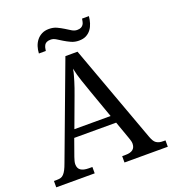

<svg xmlns="http://www.w3.org/2000/svg" viewBox="-151 -967 972 1082"><g transform="rotate(-20 334.5 -426.5)"><path d="M190.4 -227.1 154.3 -126Q150.4 -115.2 147.7 -104.2Q145 -93.3 145 -85.4Q145 -60.5 161.4 -49.3Q177.7 -38.1 209.5 -38.1H230.5V0H0V-38.1H17.1Q31.2 -38.1 41 -41Q50.8 -43.9 59.1 -52.7Q67.4 -61.5 74.7 -75.7Q82 -89.8 90.3 -112.8L301.3 -677.2H374L588.9 -88.9Q594.2 -74.7 600.1 -64.5Q606 -54.2 614.3 -48.6Q622.6 -43 632.3 -40.5Q642.1 -38.1 657.2 -38.1H668.9V0H409.2V-38.1H430.2Q488.3 -38.1 488.3 -85Q488.3 -92.3 486.1 -100.8Q483.9 -109.4 480 -120.1L441.9 -227.1ZM365.7 -440.4Q351.1 -482.4 338.4 -519.3Q325.7 -556.2 317.4 -596.2Q314 -573.7 308.8 -557.4Q303.7 -541 299.3 -524.9Q294.9 -508.8 288.1 -490.5Q281.2 -472.2 273.4 -449.7L208 -272.9H425.3ZM414.6 -793Q429.7 -793 438.2 -797.6Q446.8 -802.2 451.7 -809.3Q456.5 -816.4 458.3 -825.4Q460 -834.5 461.9 -843.8H502.9Q501 -823.2 494.9 -803.2Q488.8 -783.2 477.3 -767.6Q465.8 -752 448 -742.4Q430.2 -732.9 403.8 -732.9Q378.9 -732.9 357.9 -742.4Q336.9 -752 319.1 -762.9Q301.3 -773.9 285.9 -783.4Q270.5 -793 254.9 -793Q240.2 -793 231.2 -788.8Q222.2 -784.7 217.8 -777.6Q213.4 -770.5 210.9 -761.5Q208.5 -752.4 207.5 -742.2H166Q167 -763.7 173.3 -783.4Q179.7 -803.2 191.9 -818.6Q204.1 -834 222.4 -843.5Q240.7 -853 265.6 -853Q292 -853 312.3 -843.5Q332.5 -834 350.6 -822.8Q368.7 -811.5 383.8 -802.2Q398.9 -793 414.6 -793Z"/></g></svg>

Font: MUA Office
Style: Regular
Weight: 400
Designer: Khon Soe Zaw Thu
Foundry: Myanmar Unicode
Version: Version 2.10 June 24, 2017